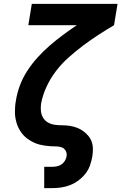

<svg xmlns="http://www.w3.org/2000/svg" viewBox="-20 -755 640 990"><path d="M208 215V105H250Q262 105 274 102.5Q286 100 296.5 93Q307 86 314 75Q321 64 323 52Q326 37 319.5 24Q313 11 300 5.5Q287 0 271.5 0Q256 0 241 -1Q226 -2 212 -4Q198 -6 184 -9.5Q170 -13 157 -19Q144 -25 132 -32.5Q120 -40 109.5 -49.5Q99 -59 91 -70Q83 -81 76.5 -93.5Q70 -106 66 -119.5Q62 -133 59.5 -147Q57 -161 57 -176Q57 -191 58 -206Q59 -221 62 -236Q68 -276 83 -315.5Q98 -355 121.5 -391Q145 -427 174.5 -459.5Q204 -492 237 -520.5Q270 -549 305 -575Q340 -601 376 -625H126L144 -735H586L568 -625Q527 -601 487 -575Q447 -549 408.5 -520Q370 -491 334 -459Q298 -427 269 -389Q240 -351 220 -308Q200 -265 192 -221Q189 -202 191 -182.5Q193 -163 202.5 -147.5Q212 -132 228 -123Q244 -114 263 -111.5Q282 -109 301.5 -109Q321 -109 340 -106Q359 -103 376.5 -96.5Q394 -90 408.5 -79.5Q423 -69 435 -55Q447 -41 453 -23.5Q459 -6 459 13.5Q459 33 456 52Q452 75 444 98Q436 121 420.5 140.5Q405 160 385 175Q365 190 342.5 199Q320 208 296.5 211.5Q273 215 250 215Z"/></svg>

Font: Iosevka Extrabold Extended
Style: Italic
Weight: 800
Width: 7
Italic angle: -9°
Monospace: yes
Designer: Belleve Invis
Foundry: Belleve Invis
Version: Version 32.5.0; ttfautohint (v1.8.4)